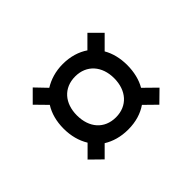

<svg xmlns="http://www.w3.org/2000/svg" viewBox="-86 -754 787 787"><g transform="rotate(-45 308.0 -360.5)"><path d="M99 -201 149 -152 196 -199C225 -181 261 -170 304 -170C349 -170 386 -182 415 -202L466 -152L516 -201L462 -254C479 -283 488 -320 488 -360C488 -400 479 -436 462 -465L516 -519L466 -569L415 -518C386 -538 348 -550 304 -550C261 -550 225 -538 196 -520L149 -569L99 -519L148 -469C129 -439 119 -402 119 -360C119 -318 129 -281 148 -250ZM304 -241C237 -241 196 -289 196 -360C196 -430 237 -478 304 -478C370 -478 412 -430 412 -360C412 -289 370 -241 304 -241Z"/></g></svg>

Font: Kufam Arabic Latin Roman Normal
Style: Regular
Weight: 400
Designer: Wael Morcos & Artur Schmal
Version: Version 1.200;PS 001.200;hotconv 1.0.88;makeotf.lib2.5.64775